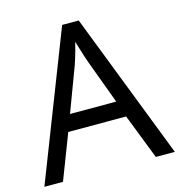

<svg xmlns="http://www.w3.org/2000/svg" viewBox="-106 -812 852 907"><g transform="rotate(-15 319.5 -358.5)"><path d="M545 0 459 -221H176L91 0H0L279 -717H360L638 0ZM352 -517Q349 -525 342 -546Q335 -567 328.5 -589.5Q322 -612 318 -624Q313 -604 307.5 -583.5Q302 -563 296.5 -546Q291 -529 287 -517L206 -301H432Z"/></g></svg>

Font: Noto Sans Khmer
Style: Regular
Weight: 400
Designer: Danh Hong and the Monotype Design Team
Foundry: Monotype Imaging Inc.
Version: Version 2.003